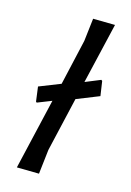

<svg xmlns="http://www.w3.org/2000/svg" viewBox="-138 -756 555 812"><g transform="rotate(20 139.0 -350.0)"><path d="M258 -466 263 -463 278 -400 183 -352 149 -111 146 -3 49 4 94 -312 34 -282 30 -285 16 -348 106 -393 134 -596 137 -697 233 -704 194 -433Z"/></g></svg>

Font: Alegreya Sans Medium
Style: Italic
Weight: 500
Italic angle: -7°
Designer: Juan Pablo del Peral
Foundry: Huerta Tipografica
Version: Version 2.007